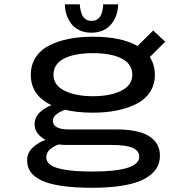

<svg xmlns="http://www.w3.org/2000/svg" viewBox="-20 -686 890 910"><path d="M540 -665.5Q540 -646.5 535.5 -627.8Q531 -609 521 -591.5Q511 -574 496.8 -560.5Q482.5 -547 460.8 -539Q439 -531 413 -531Q380.5 -531 355.5 -543.2Q330.5 -555.5 316.2 -575.5Q302 -595.5 294.8 -618.2Q287.5 -641 287.5 -665.5H358.5Q358.5 -655.5 360.5 -644.5Q362.5 -633.5 367.5 -619.2Q372.5 -605 384.5 -596Q396.5 -587 414 -587Q431.5 -587 443.5 -596Q455.5 -605 460.5 -619Q465.5 -633 467.2 -644Q469 -655 469 -665.5ZM421 -152Q344.5 -152 288 -166Q230.5 -144 230.5 -114Q230.5 -72.5 307 -72.5H533.5Q635.5 -72.5 686.8 -40.5Q738 -8.5 738 52.5Q738 86.5 720.5 113.5Q703 140.5 665.8 161.2Q628.5 182 565.5 193Q502.5 204 417 204Q332 204 271.8 195Q211.5 186 176 168.8Q140.5 151.5 124.5 128.2Q108.5 105 108.5 74Q108.5 38.5 134.2 14.2Q160 -10 195.5 -23Q144 -52 144 -96.5Q144 -129 166.8 -151.8Q189.5 -174.5 224 -187.5Q126 -234 126 -331Q126 -379 149.5 -414.8Q173 -450.5 214.5 -471.2Q256 -492 307.8 -502Q359.5 -512 421 -512Q554.5 -512 632 -468L706 -541.5L763 -488.5L690 -415.5Q714 -379 714 -331Q714 -283 689.2 -247.2Q664.5 -211.5 622 -191.2Q579.5 -171 529.2 -161.5Q479 -152 421 -152ZM421 -230Q502.5 -230 554.8 -256Q607 -282 607 -331.5Q607 -382.5 557.5 -408.2Q508 -434 421 -434Q332.5 -434 283 -408.2Q233.5 -382.5 233.5 -331.5Q233.5 -282 286 -256Q338.5 -230 421 -230ZM199.5 60Q199.5 81.5 219.2 95.8Q239 110 288.5 118.5Q338 127 417.5 127Q640 127 640 56.5Q640 29 609.2 15Q578.5 1 507 1H293Q277.5 1 259 -1.5Q233 7 216.2 22.5Q199.5 38 199.5 60Z"/></svg>

Font: League Mono Wide
Style: Regular
Weight: 400
Width: 8
Designer: Tyler Finck
Foundry: The League of Moveable Type / Tyler Finck
Version: Version 2.210